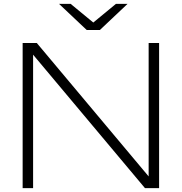

<svg xmlns="http://www.w3.org/2000/svg" viewBox="-20 -972 939 992"><path d="M787 -14H748V-750H802V0H729L112 -736H151V0H97V-750H170ZM496 -817H428L285 -952H345L470 -849H454L579 -952H639Z"/></svg>

Font: Unbounded ExtraLight
Style: Regular
Weight: 250
Designer: Luke Prowse, Jean-Baptiste Morizot, Fátima Lázaro, Florian Runge
Foundry: NaN
Version: Version 1.701;gftools[0.9.28.dev5+ged2979d]